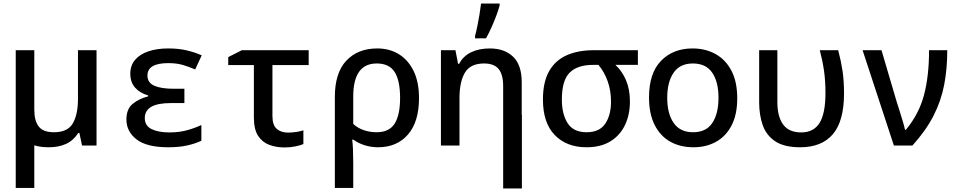

<svg xmlns="http://www.w3.org/2000/svg" viewBox="-20 -823 5440 1086"><path d="M69 240V-539H174V-203Q174 -140 199 -107.5Q224 -75 285 -75Q363 -75 392 -125.5Q421 -176 421 -263V-539H526V0H444L429 -71H423Q395 -28 353.5 -9Q312 10 255 10Q208 10 174 -1V240Z M931 10Q810 10 752.5 -34.5Q695 -79 695 -147Q695 -207 731 -236Q767 -265 818 -278V-283Q771 -297 744 -327.5Q717 -358 717 -406Q717 -453 744.5 -485Q772 -517 820.5 -533Q869 -549 931 -549Q989 -549 1034.5 -538.5Q1080 -528 1121 -510L1084 -430Q1050 -445 1014.5 -455.5Q979 -466 932 -466Q814 -466 814 -396Q814 -355 853 -338Q892 -321 962 -321H1023V-240H947Q871 -240 835 -218.5Q799 -197 799 -155Q799 -112 837 -93Q875 -74 938 -74Q995 -74 1040.5 -87Q1086 -100 1119 -116V-27Q1086 -11 1040 -0.5Q994 10 931 10Z M1590 11Q1543 11 1503.5 -3.5Q1464 -18 1440 -54.5Q1416 -91 1416 -159V-455H1271V-500L1348 -539H1726V-455H1521V-166Q1521 -115 1545.5 -94Q1570 -73 1609 -73Q1631 -73 1655 -76.5Q1679 -80 1696 -86V-8Q1680 -1 1651 5Q1622 11 1590 11Z M1874 -275Q1874 -411 1939 -480Q2004 -549 2114 -549Q2183 -549 2236 -516.5Q2289 -484 2319.5 -421.5Q2350 -359 2350 -268Q2350 -134 2287.5 -62Q2225 10 2118 10Q2079 10 2042.5 -1.5Q2006 -13 1979 -33H1972Q1975 -13 1976.5 21.5Q1978 56 1978 99V240H1874ZM2110 -75Q2181 -75 2212 -123.5Q2243 -172 2243 -269Q2243 -368 2212 -416Q2181 -464 2111 -464Q1978 -464 1978 -277V-122Q2004 -98 2038.5 -86.5Q2073 -75 2110 -75Z M2474 0V-539H2556L2571 -462H2577Q2600 -506 2645 -527.5Q2690 -549 2750 -549Q2834 -549 2882.5 -502Q2931 -455 2931 -358V-174H2932V243H2826V0V-335Q2826 -402 2800 -433Q2774 -464 2718 -464Q2641 -464 2610 -412.5Q2579 -361 2579 -269V0ZM2667 -620Q2674 -645 2680.5 -677.5Q2687 -710 2692.5 -743.5Q2698 -777 2701 -803H2806V-792Q2800 -769 2788 -736.5Q2776 -704 2760.5 -669.5Q2745 -635 2729 -606H2667Z M3297 10Q3185 10 3118 -59Q3051 -128 3051 -260Q3051 -359 3086 -420.5Q3121 -482 3185.5 -510.5Q3250 -539 3338 -539H3588V-456H3461Q3499 -421 3521 -369Q3543 -317 3543 -250Q3543 -174 3515 -115.5Q3487 -57 3432.5 -23.5Q3378 10 3297 10ZM3298 -75Q3371 -75 3403.5 -123.5Q3436 -172 3436 -248Q3436 -310 3417.5 -362.5Q3399 -415 3365 -456H3335Q3246 -456 3202 -412Q3158 -368 3158 -260Q3158 -178 3190.5 -126.5Q3223 -75 3298 -75Z M3902 10Q3828 10 3771.5 -21.5Q3715 -53 3683 -116Q3651 -179 3651 -272Q3651 -409 3719 -479Q3787 -549 3897 -549Q3970 -549 4027 -517.5Q4084 -486 4117 -423.5Q4150 -361 4150 -267Q4150 -176 4118.5 -114.5Q4087 -53 4031 -21.5Q3975 10 3902 10ZM3900 -75Q3974 -75 4009 -127.5Q4044 -180 4044 -270Q4044 -360 4008.5 -412Q3973 -464 3899 -464Q3826 -464 3790 -411.5Q3754 -359 3754 -270Q3754 -180 3790.5 -127.5Q3827 -75 3900 -75Z M4506 10Q4415 10 4364.5 -24Q4314 -58 4294 -115.5Q4274 -173 4274 -244V-539H4377V-245Q4377 -164 4409.5 -119Q4442 -74 4512 -74Q4582 -74 4615.5 -127.5Q4649 -181 4649 -297Q4649 -365 4641 -421.5Q4633 -478 4617 -539H4721Q4737 -479 4745.5 -422.5Q4754 -366 4754 -295Q4754 -138 4691 -64Q4628 10 4506 10Z M5036 0 4859 -539H4966L5052 -247Q5059 -225 5068.5 -195Q5078 -165 5086.5 -136.5Q5095 -108 5099 -89H5104Q5178 -178 5206.5 -286Q5235 -394 5235 -539H5338Q5338 -434 5320.5 -343Q5303 -252 5260 -168Q5217 -84 5141 0Z"/></svg>

Font: Noto Sans Mono Medium
Style: Regular
Weight: 500
Designer: Monotype Design Team
Foundry: Monotype Imaging Inc.
Version: Version 2.014